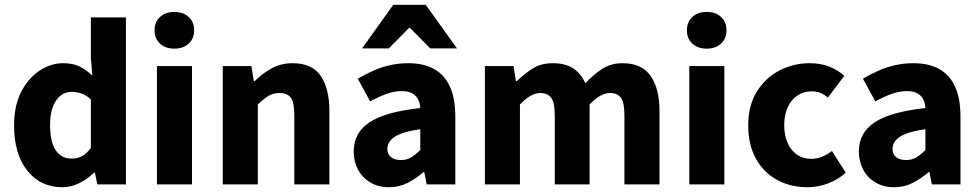

<svg xmlns="http://www.w3.org/2000/svg" viewBox="-20 -773 4106 805"><path d="M242 12Q150 12 94.5 -57.5Q39 -127 39 -248Q39 -329 68.5 -387Q98 -445 145.5 -476.5Q193 -508 245 -508Q286 -508 314 -494Q342 -480 367 -456L361 -531V-700H508V0H388L378 -49H374Q348 -23 313 -5.5Q278 12 242 12ZM280 -108Q304 -108 323.5 -118Q343 -128 361 -153V-356Q342 -374 321 -381Q300 -388 279 -388Q255 -388 235 -373Q215 -358 202.5 -327.5Q190 -297 190 -249Q190 -177 214 -142.5Q238 -108 280 -108Z M638 0V-496H785V0ZM711 -569Q674 -569 651 -590Q628 -611 628 -646Q628 -681 651 -702Q674 -723 711 -723Q748 -723 771 -702Q794 -681 794 -646Q794 -611 771 -590Q748 -569 711 -569Z M914 0V-496H1034L1044 -433H1048Q1079 -464 1118 -486Q1157 -508 1207 -508Q1289 -508 1325 -454.5Q1361 -401 1361 -308V0H1214V-289Q1214 -343 1199.5 -363Q1185 -383 1152 -383Q1125 -383 1105 -370.5Q1085 -358 1061 -335V0Z M1611 12Q1566 12 1532.5 -8Q1499 -28 1481 -62Q1463 -96 1463 -138Q1463 -216 1529 -260Q1595 -304 1742 -320Q1741 -341 1732.5 -357Q1724 -373 1707.5 -382Q1691 -391 1664 -391Q1633 -391 1601 -379.5Q1569 -368 1532 -348L1480 -443Q1512 -462 1546 -477Q1580 -492 1616.5 -500Q1653 -508 1692 -508Q1756 -508 1800 -483.5Q1844 -459 1866.5 -409.5Q1889 -360 1889 -284V0H1769L1759 -51H1755Q1724 -24 1688.5 -6Q1653 12 1611 12ZM1661 -102Q1686 -102 1704.5 -113.5Q1723 -125 1742 -144V-231Q1690 -224 1660 -212Q1630 -200 1617 -184Q1604 -168 1604 -149Q1604 -126 1619.5 -114Q1635 -102 1661 -102ZM1498 -570 1629 -753H1765L1896 -570H1784L1699 -656H1695L1610 -570Z M2013 0V-496H2133L2143 -433H2147Q2178 -463 2213 -485.5Q2248 -508 2297 -508Q2350 -508 2383 -486.5Q2416 -465 2434 -424Q2467 -459 2504 -483.5Q2541 -508 2590 -508Q2671 -508 2708 -454.5Q2745 -401 2745 -308V0H2598V-289Q2598 -343 2583.5 -363Q2569 -383 2537 -383Q2518 -383 2497 -371.5Q2476 -360 2452 -335V0H2306V-289Q2306 -343 2291 -363Q2276 -383 2244 -383Q2206 -383 2160 -335V0Z M2870 0V-496H3017V0ZM2943 -569Q2906 -569 2883 -590Q2860 -611 2860 -646Q2860 -681 2883 -702Q2906 -723 2943 -723Q2980 -723 3003 -702Q3026 -681 3026 -646Q3026 -611 3003 -590Q2980 -569 2943 -569Z M3365 12Q3295 12 3238.5 -18.5Q3182 -49 3149.5 -107.5Q3117 -166 3117 -248Q3117 -330 3153 -388.5Q3189 -447 3248 -477.5Q3307 -508 3375 -508Q3421 -508 3457.5 -493.5Q3494 -479 3520 -455L3451 -364Q3437 -376 3421 -383Q3405 -390 3383 -390Q3349 -390 3323 -372.5Q3297 -355 3282.5 -323Q3268 -291 3268 -248Q3268 -205 3282.5 -173Q3297 -141 3322.5 -124Q3348 -107 3380 -107Q3405 -107 3427 -116Q3449 -125 3468 -140L3526 -49Q3495 -21 3453 -4.5Q3411 12 3365 12Z M3729 12Q3684 12 3650.5 -8Q3617 -28 3599 -62Q3581 -96 3581 -138Q3581 -216 3647 -260Q3713 -304 3860 -320Q3859 -341 3850.5 -357Q3842 -373 3825.5 -382Q3809 -391 3782 -391Q3751 -391 3719 -379.5Q3687 -368 3650 -348L3598 -443Q3630 -462 3664 -477Q3698 -492 3734.5 -500Q3771 -508 3810 -508Q3874 -508 3918 -483.5Q3962 -459 3984.5 -409.5Q4007 -360 4007 -284V0H3887L3877 -51H3873Q3842 -24 3806.5 -6Q3771 12 3729 12ZM3779 -102Q3804 -102 3822.5 -113.5Q3841 -125 3860 -144V-231Q3808 -224 3778 -212Q3748 -200 3735 -184Q3722 -168 3722 -149Q3722 -126 3737.5 -114Q3753 -102 3779 -102Z"/></svg>

Font: Mada
Style: Bold
Weight: 700
Designer: Khaled Hosny
Version: Version 1.5